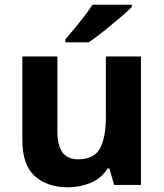

<svg xmlns="http://www.w3.org/2000/svg" viewBox="-20 -786 697 816"><path d="M579 -546V0H465L445 -70H437Q411 -28 365.5 -9Q320 10 269 10Q181 10 128 -37.5Q75 -85 75 -190V-546H224V-227Q224 -169 245 -139Q266 -109 312 -109Q380 -109 405 -155.5Q430 -202 430 -289V-546ZM540 -756Q526 -742 503 -722Q480 -702 453.5 -680Q427 -658 401.5 -638.5Q376 -619 357 -606H258V-619Q274 -638 295.5 -663.5Q317 -689 338 -716.5Q359 -744 373 -766H540Z"/></svg>

Font: Noto Sans Telugu
Style: Bold
Weight: 700
Designer: Jelle Bosma - Monotype Design Team
Foundry: Monotype Imaging Inc.
Version: Version 2.005; ttfautohint (v1.8.4.7-5d5b)